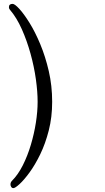

<svg xmlns="http://www.w3.org/2000/svg" viewBox="-20 -811 540 990"><path d="M49 159Q42 159 38 153Q34 147 34 140Q34 129 42 121Q73 90 97.5 41.5Q122 -7 139 -64Q156 -121 165 -178.5Q174 -236 174 -286Q174 -338 165 -402.5Q156 -467 137.5 -534Q119 -601 92.5 -660.5Q66 -720 31 -761Q26 -766 26 -774Q26 -791 45 -791Q56 -791 79.5 -765.5Q103 -740 132 -693.5Q161 -647 187.5 -583.5Q214 -520 231.5 -444.5Q249 -369 249 -286Q249 -207 231.5 -138.5Q214 -70 187.5 -15.5Q161 39 132.5 78Q104 117 81 138Q58 159 49 159Z"/></svg>

Font: Moon Stars Kai HW
Style: Regular
Weight: 400
Designer: GuiWonder
Version: Version 1.101